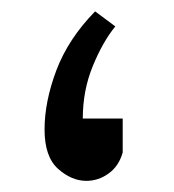

<svg xmlns="http://www.w3.org/2000/svg" viewBox="-20 -243 311 343"><path d="M134.3 80.1Q107.9 80.1 83.7 58.6Q59.6 37.1 59.6 -11.7Q59.6 -61.5 80.8 -117.7Q102.1 -173.8 149.9 -222.7L186 -195.8Q163.6 -168.5 145.8 -125Q127.9 -81.5 127.9 -31.2H199.2V29.3Q192.4 53.7 174.1 66.9Q155.8 80.1 134.3 80.1Z"/></svg>

Font: Harmattan Medium
Style: Regular
Weight: 500
Designer: George W. Nuss III and SIL International
Foundry: SIL International
Version: Version 4.000